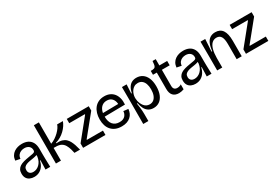

<svg xmlns="http://www.w3.org/2000/svg" viewBox="60 -1760 4291 2981"><g transform="rotate(-30 2205.5 -270.0)"><path d="M183 13Q142 13 107.5 -2Q73 -17 53 -48.5Q33 -80 33 -130Q33 -173 49 -201.5Q65 -230 94.5 -248.5Q124 -267 165 -278Q206 -289 256 -297Q308 -305 334 -310.5Q360 -316 369 -325.5Q378 -335 378 -354Q378 -400 347.5 -426Q317 -452 267 -452Q237 -452 208 -441Q179 -430 158.5 -405Q138 -380 134 -338L50 -355Q55 -402 74.5 -435Q94 -468 124.5 -489Q155 -510 191.5 -520Q228 -530 268 -530Q329 -530 373.5 -508Q418 -486 443 -440.5Q468 -395 468 -325V-222Q468 -186 469 -148.5Q470 -111 471 -73.5Q472 -36 473 0H388Q389 -41 390.5 -81Q392 -121 393 -165H384Q374 -115 347.5 -74.5Q321 -34 279.5 -10.5Q238 13 183 13ZM209 -62Q237 -62 264.5 -73Q292 -84 316 -106.5Q340 -129 356.5 -161.5Q373 -194 379 -236V-281L406 -285Q393 -270 367.5 -261.5Q342 -253 310 -248Q278 -243 245.5 -237.5Q213 -232 185.5 -221.5Q158 -211 141.5 -192Q125 -173 125 -139Q125 -103 147 -82.5Q169 -62 209 -62Z M575 0V-686H665V-303Q708 -318 746.5 -344Q785 -370 816 -400.5Q847 -431 867.5 -461.5Q888 -492 895 -517H998Q986 -482 962 -445.5Q938 -409 903.5 -375.5Q869 -342 826.5 -317Q784 -292 737 -279V-269Q797 -274 838 -262Q879 -250 905.5 -225Q932 -200 949 -167.5Q966 -135 979 -98L1007 0H907L890 -70Q876 -117 855.5 -152Q835 -187 799.5 -207Q764 -227 704 -227L665 -228V0Z M1062 0V-79L1347 -431V-439H1067V-516H1461V-438L1175 -86V-78H1463V0Z M1753 13Q1691 13 1645 -6Q1599 -25 1567.5 -60Q1536 -95 1520.5 -143.5Q1505 -192 1505 -252Q1505 -310 1520 -360.5Q1535 -411 1565 -449Q1595 -487 1640 -508.5Q1685 -530 1744 -530Q1798 -530 1840 -511.5Q1882 -493 1910.5 -458Q1939 -423 1952.5 -372.5Q1966 -322 1961 -257L1561 -251V-313L1898 -318L1875 -281Q1878 -334 1863.5 -372Q1849 -410 1819 -431Q1789 -452 1744 -452Q1696 -452 1662.5 -427.5Q1629 -403 1611.5 -358.5Q1594 -314 1594 -254Q1594 -161 1635.5 -111.5Q1677 -62 1755 -62Q1792 -62 1817.5 -73Q1843 -84 1858 -102Q1873 -120 1880.5 -141Q1888 -162 1888 -182L1973 -172Q1970 -131 1954.5 -97.5Q1939 -64 1911 -39Q1883 -14 1843.5 -0.5Q1804 13 1753 13Z M2056 146 2057 -279 2056 -516H2140L2131 -357H2141Q2154 -418 2178.5 -456Q2203 -494 2238.5 -512Q2274 -530 2319 -530Q2381 -530 2427 -499Q2473 -468 2499 -408Q2525 -348 2525 -260Q2525 -172 2499.5 -111Q2474 -50 2429 -18.5Q2384 13 2324 13Q2271 13 2233.5 -10.5Q2196 -34 2173.5 -77.5Q2151 -121 2141 -178L2129 -177Q2135 -138 2139.5 -103.5Q2144 -69 2146 -39.5Q2148 -10 2148 16V146ZM2298 -67Q2340 -67 2369.5 -90.5Q2399 -114 2415 -157Q2431 -200 2431 -260Q2431 -317 2416 -359Q2401 -401 2371.5 -424.5Q2342 -448 2299 -448Q2261 -448 2233 -431.5Q2205 -415 2186.5 -388.5Q2168 -362 2158.5 -331Q2149 -300 2149 -271V-260Q2149 -241 2154 -215.5Q2159 -190 2170 -164.5Q2181 -139 2198 -116.5Q2215 -94 2240.5 -80.5Q2266 -67 2298 -67Z M2780 10Q2710 10 2673.5 -29.5Q2637 -69 2637 -146V-440H2569V-510H2602Q2633 -512 2647 -527Q2661 -542 2664 -572L2670 -629H2727V-516H2867V-438H2727V-150Q2727 -110 2745.5 -92Q2764 -74 2796 -74Q2814 -74 2833 -79Q2852 -84 2868 -96V-7Q2844 1 2822.5 5.5Q2801 10 2780 10Z M3074 13Q3033 13 2998.5 -2Q2964 -17 2944 -48.5Q2924 -80 2924 -130Q2924 -173 2940 -201.5Q2956 -230 2985.5 -248.5Q3015 -267 3056 -278Q3097 -289 3147 -297Q3199 -305 3225 -310.5Q3251 -316 3260 -325.5Q3269 -335 3269 -354Q3269 -400 3238.5 -426Q3208 -452 3158 -452Q3128 -452 3099 -441Q3070 -430 3049.5 -405Q3029 -380 3025 -338L2941 -355Q2946 -402 2965.5 -435Q2985 -468 3015.5 -489Q3046 -510 3082.5 -520Q3119 -530 3159 -530Q3220 -530 3264.5 -508Q3309 -486 3334 -440.5Q3359 -395 3359 -325V-222Q3359 -186 3360 -148.5Q3361 -111 3362 -73.5Q3363 -36 3364 0H3279Q3280 -41 3281.5 -81Q3283 -121 3284 -165H3275Q3265 -115 3238.5 -74.5Q3212 -34 3170.5 -10.5Q3129 13 3074 13ZM3100 -62Q3128 -62 3155.5 -73Q3183 -84 3207 -106.5Q3231 -129 3247.5 -161.5Q3264 -194 3270 -236V-281L3297 -285Q3284 -270 3258.5 -261.5Q3233 -253 3201 -248Q3169 -243 3136.5 -237.5Q3104 -232 3076.5 -221.5Q3049 -211 3032.5 -192Q3016 -173 3016 -139Q3016 -103 3038 -82.5Q3060 -62 3100 -62Z M3466 0V-267L3465 -516H3549L3536 -296H3547Q3556 -375 3578.5 -427Q3601 -479 3640 -504.5Q3679 -530 3734 -530Q3821 -530 3863.5 -467.5Q3906 -405 3906 -277V0H3815V-272Q3815 -362 3789.5 -404.5Q3764 -447 3708 -447Q3660 -447 3626.5 -415.5Q3593 -384 3575.5 -322.5Q3558 -261 3557 -171V0Z M3982 0V-79L4267 -431V-439H3987V-516H4381V-438L4095 -86V-78H4383V0Z"/></g></svg>

Font: Bricolage Grotesque 72pt
Style: Regular
Weight: 400
Version: Version 1.001;gftools[0.9.33.dev8+g029e19f]